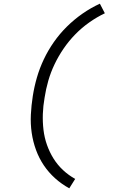

<svg xmlns="http://www.w3.org/2000/svg" viewBox="-20 -861 640 1042"><path d="M356 161Q314 138 279 106.5Q244 75 218 36.5Q192 -2 175.5 -47Q159 -92 152 -140.5Q145 -189 147.5 -239Q150 -289 158 -340Q166 -391 180.5 -441Q195 -491 218 -539.5Q241 -588 272.5 -633Q304 -678 343 -716.5Q382 -755 427 -786.5Q472 -818 522 -841L549 -789Q505 -768 464 -739Q423 -710 388 -674Q353 -638 325 -597Q297 -556 276 -512Q255 -468 242 -422.5Q229 -377 222 -331Q214 -286 212.5 -242.5Q211 -199 216 -156.5Q221 -114 235 -74.5Q249 -35 270.5 -0.5Q292 34 322 62Q352 90 388 110Z"/></svg>

Font: Iosevka HT Light Extended
Style: Italic
Weight: 300
Width: 7
Italic angle: -9°
Monospace: yes
Designer: Belleve Invis
Foundry: Belleve Invis
Version: Version 32.3.0; ttfautohint (v1.8.4)